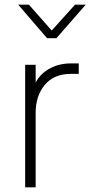

<svg xmlns="http://www.w3.org/2000/svg" viewBox="-20 -804 388 824"><path d="M88 0H133V-320Q133 -393 172.5 -440Q212 -487 284 -487H318V-532H285Q235 -532 194.5 -510.5Q154 -489 133 -450V-526H88ZM182 -640H222L348 -784H302L202 -673L104 -784H58Z"/></svg>

Font: Plus Jakarta Sans ExtraLight
Style: Regular
Weight: 200
Designer: Gumpita Rahayu
Foundry: Tokotype
Version: Version 2.004; ttfautohint (v1.8.3)